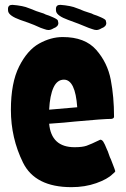

<svg xmlns="http://www.w3.org/2000/svg" viewBox="-20 -751 522 793"><path d="M25 -297Q25 -409 59 -476.5Q93 -544 141.5 -571Q190 -598 239 -598Q331 -598 377.5 -545Q424 -492 437.5 -421.5Q451 -351 451 -269Q451 -262 441 -260Q408 -260 289 -249Q270 -247 243 -244.5Q216 -242 183 -240Q192 -143 288 -143Q320 -143 337.5 -149Q355 -155 394 -174Q401 -174 406.5 -166Q412 -158 422 -133Q425 -128 429.5 -114Q434 -100 438 -93Q457 -45 456 -43Q454 -39 445 -32Q424 -11 377.5 5.5Q331 22 275 22Q125 22 75 -79.5Q25 -181 25 -297ZM299 -308Q291 -422 244 -422Q216 -422 201 -389.5Q186 -357 183 -298ZM148 -636Q120 -649 96 -657.5Q72 -666 63 -669Q19 -685 14 -703Q13 -707 13 -714Q13 -731 31 -731L51 -729Q73 -726 86 -722L108 -714Q131 -704 147 -699.5Q163 -695 169 -691Q180 -688 199 -679.5Q218 -671 219 -666Q221 -658 221 -656Q221 -641 201 -634Q190 -627 180 -627Q173 -627 162.5 -631Q152 -635 148 -636ZM346 -636Q306 -653 261 -669Q217 -685 212 -703Q211 -707 211 -714Q211 -731 229 -731L249 -729Q271 -726 284 -722L306 -714Q329 -704 345 -699.5Q361 -695 367 -691Q378 -688 397 -679.5Q416 -671 417 -666Q419 -658 419 -656Q419 -641 399 -634Q388 -627 378 -627Q371 -627 360.5 -631Q350 -635 346 -636Z"/></svg>

Font: Barriecito
Style: Regular
Weight: 400
Designer: Pablo Cosgaya & Sergio Jiménez
Foundry: Pablo Cosgaya & Sergio Jiménez
Version: Version 1.001